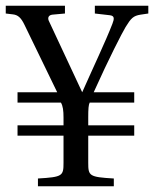

<svg xmlns="http://www.w3.org/2000/svg" viewBox="-22 -648 540 668"><path d="M-2 -601 23 -598C40 -596 51 -587 63 -562L177 -327H39V-291H190C197 -279 199 -263 199 -239V-212H39V-176H199V-82C199 -36 196 -32 110 -27V0H374V-27C288 -32 285 -36 285 -82V-176H445V-212H285V-240C285 -269 286 -283 290 -291H445V-327H304C358 -447 402 -532 415 -554C434 -585 442 -593 467 -597L494 -601V-628H308V-601L360 -595C377 -593 376 -583 369 -565C345 -503 302 -413 264 -327L149 -573C143 -584 145 -595 160 -597L204 -601V-628H-2Z"/></svg>

Font: erewhon
Style: Regular
Weight: 400
Version: Version 1.0.0